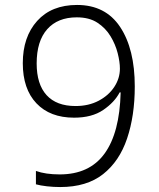

<svg xmlns="http://www.w3.org/2000/svg" viewBox="-20 -745 640 775"><path d="M223 10Q196 10 169.5 7Q143 4 125 -1V-55Q164 -41 221 -41Q341 -41 402 -125Q463 -209 467 -372H463Q442 -332 396.5 -301Q351 -270 279 -270Q182 -270 127 -328Q72 -386 72 -490Q72 -596 130 -660.5Q188 -725 291 -725Q406 -725 465 -636Q524 -547 524 -396Q524 -278 493 -186Q462 -94 396 -42Q330 10 223 10ZM285 -317Q338 -317 378.5 -338.5Q419 -360 441.5 -394.5Q464 -429 464 -468Q464 -495 455 -530.5Q446 -566 426 -599Q406 -632 373 -653.5Q340 -675 290 -675Q213 -675 170.5 -627Q128 -579 128 -489Q128 -405 168 -361Q208 -317 285 -317Z"/></svg>

Font: Noto Sans Mono Light
Style: Regular
Weight: 300
Designer: Monotype Design Team
Foundry: Monotype Imaging Inc.
Version: Version 2.014; ttfautohint (v1.8.4.7-5d5b)